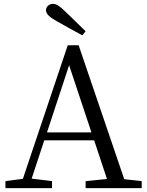

<svg xmlns="http://www.w3.org/2000/svg" viewBox="-20 -969 759 989"><path d="M421 -808 317 -909C287 -938 271 -949 253 -949C234 -949 217 -936 217 -916C217 -898 233 -882 272 -860C314 -836 360 -811 404 -787ZM222 -287 336 -633 451 -287ZM620 -46 385 -736H329L98 -48L8 -36V0H248V-36L143 -49L208 -246H465L531 -47L421 -36V0H710V-36Z"/></svg>

Font: Source Han Serif AKR9
Style: Regular
Weight: 400
Designer: Ryoko NISHIZUKA 西塚涼子 (kana & ideographs); Frank Grießhammer (Latin, Greek & Cyrillic); Sandoll Communications 산돌커뮤니케이션, 
Foundry: Adobe Systems Incorporated
Version: Version 1.005;hotconv 1.0.107;makeotfexe 2.5.65593